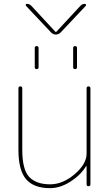

<svg xmlns="http://www.w3.org/2000/svg" viewBox="-20 -970 572 1000"><path d="M246 -801 115 -940Q113 -943 114.5 -946.5Q116 -950 120 -950Q133 -950 143 -940L269 -804H271H273L399 -940Q409 -950 422 -950Q426 -950 427.5 -946.5Q429 -943 427 -940L296 -801Q285 -790 271 -790Q257 -790 246 -801ZM361 -720Q361 -730 371 -730Q381 -730 381 -720V-620Q381 -610 371 -610Q361 -610 361 -620ZM161 -720Q161 -730 171 -730Q181 -730 181 -720V-620Q181 -610 171 -610Q161 -610 161 -620ZM241 10Q156 10 116 -36.5Q76 -83 76 -190V-510Q76 -520 86 -520Q96 -520 96 -510V-190Q96 -86 132.5 -48Q169 -10 241 -10Q307 -10 369 -63Q431 -116 431 -170V-510Q431 -520 441 -520Q451 -520 451 -510V-10Q451 0 441 0Q431 0 431 -10V-104Q431 -105 430 -105Q428 -105 428 -104Q399 -57 346 -23.5Q293 10 241 10Z"/></svg>

Font: Rounded Mplus 1c Thin
Style: Regular
Weight: 250
Version: Version 1.059.20150529